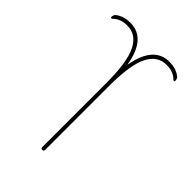

<svg xmlns="http://www.w3.org/2000/svg" viewBox="-217 -837 933 933"><g transform="rotate(45 250.0 -370.0)"><path d="M40 -691.4Q38.1 -689.5 34.2 -689.9Q30.3 -690.4 30.3 -694.3Q30.3 -710 41 -717.8Q72.3 -740.2 115.2 -740.2Q222.7 -740.2 249 -589.8Q249 -587.9 250 -587.9Q251 -587.9 251 -589.8Q278.3 -740.2 384.8 -740.2Q427.7 -740.2 459 -717.8Q469.7 -710 469.7 -694.3Q469.7 -690.4 466.3 -689.5Q462.9 -688.5 460 -691.4Q430.7 -720.7 384.8 -719.7Q323.2 -719.7 291.5 -657.2Q259.8 -594.7 259.8 -450.2V-9.8Q259.8 0 250 0Q240.2 0 240.2 -9.8V-450.2Q240.2 -594.7 208.5 -657.2Q176.8 -719.7 115.2 -719.7Q69.3 -720.7 40 -691.4Z"/></g></svg>

Font: Rounded-X Mgen+ 1m thin
Style: Regular
Weight: 100
Designer: [Source Han Sans]
Ryoko NISHIZUKA  (kana & ideographs); Paul D. Hunt (Latin, Greek & Cyrillic); Wenlong ZHANG  (bopomofo
Version: Version 1.059.20150602